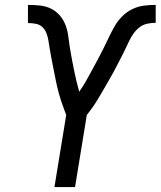

<svg xmlns="http://www.w3.org/2000/svg" viewBox="-20 -763 655 783"><path d="M202 0 250 -294Q245 -308 239.5 -322.5Q234 -337 229 -352Q224 -367 220 -382Q216 -397 212.5 -412Q209 -427 206 -442.5Q203 -458 200 -473Q197 -488 194 -503.5Q191 -519 188 -534.5Q185 -550 182.5 -566Q180 -582 177.5 -597.5Q175 -613 169.5 -627.5Q164 -642 153 -652.5Q142 -663 126 -666Q110 -669 94 -669V-743Q119 -743 143 -740.5Q167 -738 187.5 -728Q208 -718 223 -701Q238 -684 246.5 -662.5Q255 -641 258 -618Q261 -595 264.5 -571.5Q268 -548 272.5 -525Q277 -502 281.5 -479Q286 -456 291.5 -433.5Q297 -411 303 -389Q318 -410 330.5 -432Q343 -454 355 -476.5Q367 -499 379 -521Q391 -543 402 -565.5Q413 -588 424 -611Q435 -634 447.5 -656Q460 -678 478.5 -696.5Q497 -715 520 -726Q543 -737 567 -740Q591 -743 615 -743V-670Q599 -670 581.5 -666.5Q564 -663 550 -652.5Q536 -642 525.5 -627.5Q515 -613 507.5 -597.5Q500 -582 492.5 -566Q485 -550 477 -534.5Q469 -519 461 -503.5Q453 -488 445 -473Q437 -458 428 -442.5Q419 -427 410.5 -412Q402 -397 393 -382Q384 -367 375 -352Q366 -337 355.5 -322.5Q345 -308 334 -294L286 0Z"/></svg>

Font: Iosevka Aile
Style: Italic
Weight: 400
Italic angle: -9°
Designer: Belleve Invis
Foundry: Belleve Invis
Version: Version 28.0.1; ttfautohint (v1.8.4)